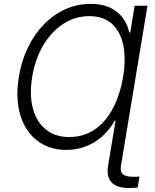

<svg xmlns="http://www.w3.org/2000/svg" viewBox="-20 -757 794 984"><path d="M735.8 -727.5 615.2 0H549.3L572.3 -138.7H567.9Q527.3 -66.4 462.4 -27.6Q397.5 11.2 320.3 11.2Q253.4 11.2 202.1 -16.1Q150.9 -43.5 118.2 -93Q85.4 -142.6 74.2 -210.9Q63 -279.3 76.2 -361.3Q89.4 -443.8 122.6 -512.7Q155.8 -581.5 205.1 -632.1Q254.4 -682.6 315.7 -710Q377 -737.3 445.8 -737.3Q523.4 -737.3 575 -699.2Q626.5 -661.1 642.6 -590.3H647.5L669.9 -727.5ZM334 -54.7Q409.7 -54.7 466.3 -93.8Q522.9 -132.8 559.3 -202.6Q595.7 -272.5 610.8 -363.8Q626 -453.6 612.1 -523.7Q598.1 -593.8 554.7 -634Q511.2 -674.3 437 -674.3Q365.2 -674.3 304.2 -634.5Q243.2 -594.7 201.7 -524.9Q160.2 -455.1 145 -363.3Q129.9 -270 148.7 -200.7Q167.5 -131.3 215.3 -93Q263.2 -54.7 334 -54.7ZM639.2 206.5Q579.6 206.5 552 178Q524.4 149.4 534.2 91.3L549.3 0H615.2L600.1 91.3Q594.7 122.1 609.4 135.5Q624 148.9 662.1 148.9Q668.5 148.9 677.5 148.7Q686.5 148.4 694.8 147.9L685.5 204.1Q677.2 205.1 664.8 205.8Q652.3 206.5 639.2 206.5Z"/></svg>

Font: Inter 16pt Light
Style: Italic
Weight: 300
Italic angle: -9.3988°
Version: Version 4.001;git-66647c0bb